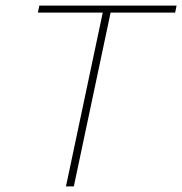

<svg xmlns="http://www.w3.org/2000/svg" viewBox="-20 -664 649 684"><path d="M215 0 346 -619H115L120 -644H609L604 -619H374L243 0Z"/></svg>

Font: Kanit Thin
Style: Italic
Weight: 250
Italic angle: -12°
Designer: Katatrad Team
Foundry: CadsonDemak
Version: Version 2.000; ttfautohint (v1.8.3)